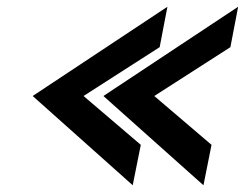

<svg xmlns="http://www.w3.org/2000/svg" viewBox="-20 -562 727 570"><path d="M77 -277 374 -12 398 -132 228 -277 454 -422 477 -542ZM287 -277 584 -12 608 -132 438 -277 664 -422 687 -542Z"/></svg>

Font: Charger EcoBlack
Style: Obl
Weight: 1000
Designer: Jasper
Foundry: Cannot Into Space Fonts
Version: Version 1.1